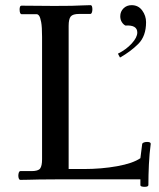

<svg xmlns="http://www.w3.org/2000/svg" viewBox="-20 -695 617 744"><path d="M246 -40H304Q373 -40 434 -51Q495 -62 524 -82L531 -137Q532 -141 537.5 -143Q543 -145 550 -145Q565 -145 564 -137Q559 -100 557 -58Q555 -16 555 22Q555 29 540 29Q534 29 529 27.5Q524 26 524 22V0H199Q157 0 132 0.5Q107 1 91 1.5Q75 2 59 2Q55 2 53 -3Q51 -8 51 -14Q51 -21 53 -26.5Q55 -32 59 -32H102Q128 -32 135.5 -42Q143 -52 143 -78V-552Q143 -591 139.5 -609.5Q136 -628 131.5 -634Q127 -640 122 -640H64Q56 -640 56 -659Q56 -664 57.5 -668.5Q59 -673 64 -673Q96 -673 128 -672.5Q160 -672 190 -672Q233 -672 257.5 -672.5Q282 -673 298 -674Q314 -675 330 -675Q335 -675 336.5 -670Q338 -665 338 -659Q338 -652 336 -646.5Q334 -641 330 -641H287Q262 -641 254 -631Q246 -621 246 -595ZM437 -487Q469 -503 490.5 -526.5Q512 -550 512 -569Q512 -599 466 -596Q458 -600 452 -609.5Q446 -619 446 -632Q446 -650 458.5 -662.5Q471 -675 490 -675Q516 -675 531 -654.5Q546 -634 546 -609Q546 -555 516 -525Q486 -495 445 -472Z"/></svg>

Font: Sedan SC
Style: Regular
Weight: 400
Designer: Sebastian Salazar
Foundry: Sebastian Salazar
Version: Version 1.100; ttfautohint (v1.8.4.7-5d5b)